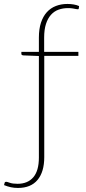

<svg xmlns="http://www.w3.org/2000/svg" viewBox="-89 -730 424 948"><path d="M103 -544.5Q103 -586.5 113.2 -617.8Q123.5 -649 142.2 -669.8Q161 -690.5 187 -700.5Q213 -710.5 244 -710.5Q259 -710.5 274.5 -708Q290 -705.5 301.5 -700L300 -688.5Q299.5 -684.5 296.5 -684.2Q293.5 -684 287 -685.2Q280.5 -686.5 270.8 -688.2Q261 -690 247 -690Q221.5 -690 200 -682.2Q178.5 -674.5 162.8 -657Q147 -639.5 138 -611.8Q129 -584 129 -544V-474H298V-454H129.5V46Q129.5 118.5 96.5 158.2Q63.5 198 -0.5 198Q-19 198 -35.2 194.5Q-51.5 191 -69 184L-66.5 174Q-65.5 169.5 -63.2 168.5Q-61 167.5 -58.5 167.5Q-54.5 167.5 -40.5 172.5Q-26.5 177.5 -2.5 177.5Q48 177.5 75.5 145.2Q103 113 103 48V-453.5L26 -456.5Q16.5 -457.5 16.5 -464V-474H103Z"/></svg>

Font: Lato 2
Style: Regular
Weight: 200
Designer: Lukasz Dziedzic with Adam Twardoch and Botio Nikoltchev
Foundry: tyPoland Lukasz Dziedzic
Version: Version 2.015; 2015-08-06; http://www.latofonts.com/